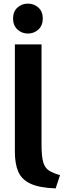

<svg xmlns="http://www.w3.org/2000/svg" viewBox="-20 -1025 381 1059"><path d="M311 -59Q273 -70 250.5 -84Q228 -98 218.5 -130Q209 -162 209 -227V-780H62V-189Q62 -122 80.5 -78.5Q99 -35 148 -12Q197 11 287 14ZM134 -840Q168 -840 192 -862.5Q216 -885 216 -923Q216 -961 192 -983Q168 -1005 134 -1005Q100 -1005 76 -983Q52 -961 52 -923Q52 -885 76 -862.5Q100 -840 134 -840Z"/></svg>

Font: Repo Bold
Style: Bold
Weight: 700
Designer: Stefan Peev
Foundry: Context Ltd
Version: Version 1.502